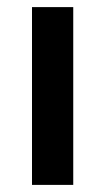

<svg xmlns="http://www.w3.org/2000/svg" viewBox="-20 -520 296 540"><path d="M70 -500H186V0H70Z"/></svg>

Font: PT Root UI Web Bold
Style: Regular
Weight: 700
Designer: Vitaly Kuzmin
Foundry: ParaType Ltd.
Version: Version 1.000W